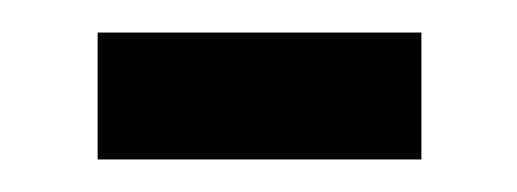

<svg xmlns="http://www.w3.org/2000/svg" viewBox="-20 -356 318 118"><path d="M40 -336H239V-258H40Z"/></svg>

Font: Noto Sans Bengali UI ExtraCondensed
Style: Regular
Weight: 400
Width: 2
Designer: Jelle Bosma - Monotype Design Team
Foundry: Monotype Imaging Inc.
Version: Version 2.003